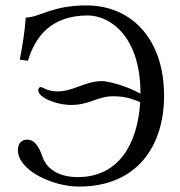

<svg xmlns="http://www.w3.org/2000/svg" viewBox="-20 -678 662 708"><path d="M271 10C486 10 585 -140 585 -325C585 -534 465 -658 299 -658C172 -658 132 -616 75 -613C71 -559 63 -510 53 -458L83 -454C109 -540 166 -621 304 -621C383 -621 498 -547 498 -334L497 -333C436 -367 370 -379 357 -379C294 -379 251 -341 192 -341C154 -341 138 -357 130 -357C126 -357 121 -353 121 -345C121 -320 184 -291 243 -291C310 -291 339 -323 397 -323C435 -323 464 -316 497 -301C487 -143 415 -25 267 -25C191 -25 151 -59 137 -99C124 -136 109 -163 80 -163C55 -163 46 -144 46 -124C46 -50 174 10 271 10Z"/></svg>

Font: Libertinus Serif
Style: Regular
Weight: 400
Designer: Philipp H. Poll, Khaled Hosny
Foundry: Caleb Maclennan
Version: Version 7.050;RELEASE